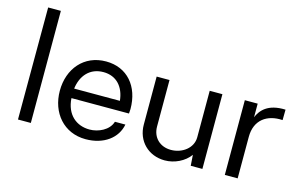

<svg xmlns="http://www.w3.org/2000/svg" viewBox="-93 -990 1953 1241"><g transform="rotate(15 884.0 -370.0)"><path d="M92 0H178V-750H93Z M777 -253C777 -405 688 -510 546 -510C398 -510 305 -397 305 -250C305 -103 400 10 546 10C669 10 754 -56 771 -148H701C683 -88 613 -57 555 -57C467 -57 397 -113 390 -223H775C776 -234 777 -244 777 -253ZM547 -439C635 -439 688 -378 697 -287H391C402 -376 457 -439 547 -439Z M1326 -500H1241V-189C1241 -116 1172 -66 1097 -66C1023 -66 972 -116 972 -189V-500H886V-179C886 -69 966 10 1076 10C1141 10 1207 -22 1243 -72L1248 0H1326Z M1746 -509C1626 -514 1582 -457 1562 -409V-500H1476V0H1562V-278C1562 -392 1641 -446 1745 -439Z"/></g></svg>

Font: Oakes
Style: Regular
Weight: 400
Designer: Samuel Oakes
Foundry: Samuel Oakes
Version: Version 1.003;PS 001.003;hotconv 1.0.88;makeotf.lib2.5.64775